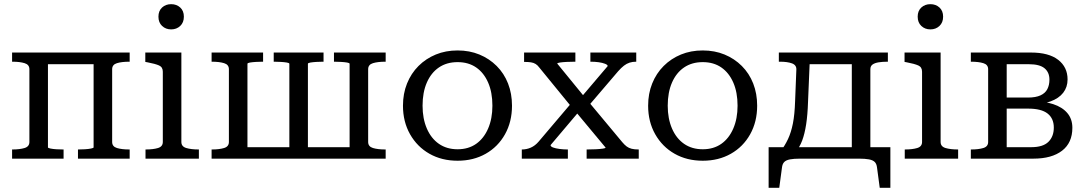

<svg xmlns="http://www.w3.org/2000/svg" viewBox="-20 -761 5213 921"><path d="M121 -80V-429Q121 -451 98 -458Q75 -465 40 -465H38V-509H210V-54Q210 -51 222 -48.5Q234 -46 251 -45Q268 -44 282 -44H285V0H38V-44H40Q75 -44 98 -51Q121 -58 121 -80ZM429 -54V-509H602V-465H600Q564 -465 541 -458Q518 -451 518 -429V-80Q518 -58 541 -51Q564 -44 600 -44H602V0H354V-44H356Q370 -44 387 -45Q404 -46 416.5 -48.5Q429 -51 429 -54ZM185 -453V-509H476V-453Z M801 -620Q775 -620 757.5 -636.5Q740 -653 740 -681Q740 -709 757.5 -725Q775 -741 801 -741Q827 -741 844.5 -725Q862 -709 862 -681Q862 -653 844.5 -636.5Q827 -620 801 -620ZM850 -509V-80Q850 -58 873.5 -51Q897 -44 933 -44H934V0H678V-44H679Q715 -44 738 -51Q761 -58 761 -80V-417Q761 -439 743 -447Q725 -455 688 -462L677 -464V-509Z M1078 -429Q1078 -451 1055 -458Q1032 -465 997 -465H995V-509H1242V-465H1239Q1225 -465 1208 -464Q1191 -463 1179 -461Q1167 -459 1167 -455V0H995V-44H997Q1032 -44 1055 -51Q1078 -58 1078 -80ZM1657 -455Q1657 -459 1645 -461Q1633 -463 1616 -464Q1599 -465 1584 -465H1582V-509H1830V-465H1828Q1792 -465 1769 -458Q1746 -451 1746 -429V-80Q1746 -58 1769 -51Q1792 -44 1828 -44H1830V0H1657ZM1142 -55H1703V0H1142ZM1293 -465V-509H1532V-465H1529Q1515 -465 1498 -464Q1481 -463 1469 -461Q1457 -459 1457 -455V0H1368V-455Q1368 -459 1356 -461Q1344 -463 1327 -464Q1310 -465 1296 -465Z M2436 -254Q2436 -177 2402.5 -117Q2369 -57 2310 -23.5Q2251 10 2175 10Q2099 10 2040 -23.5Q1981 -57 1947 -117Q1913 -177 1913 -254Q1913 -312 1932.5 -360.5Q1952 -409 1987.5 -444.5Q2023 -480 2070.5 -499.5Q2118 -519 2175 -519Q2232 -519 2279.5 -499.5Q2327 -480 2362.5 -444.5Q2398 -409 2417 -360.5Q2436 -312 2436 -254ZM2007 -254Q2007 -192 2027.5 -144.5Q2048 -97 2085.5 -71Q2123 -45 2175 -45Q2227 -45 2264 -71Q2301 -97 2321.5 -144.5Q2342 -192 2342 -254Q2342 -318 2321.5 -365Q2301 -412 2264 -437.5Q2227 -463 2175 -463Q2123 -463 2085.5 -437.5Q2048 -412 2027.5 -365Q2007 -318 2007 -254Z M3044 0H2794V-44H2796Q2817 -44 2837.5 -45Q2858 -46 2871.5 -48Q2885 -50 2885 -53L2736 -232L2732 -235L2567 -437Q2559 -448 2549.5 -454Q2540 -460 2527 -462Q2514 -464 2495 -464H2494V-509H2740V-465H2738Q2718 -465 2698 -464Q2678 -463 2665.5 -461Q2653 -459 2653 -456L2796 -281L2800 -277L2965 -79Q2976 -66 2986 -58.5Q2996 -51 3009.5 -47.5Q3023 -44 3043 -44H3044ZM2483 0V-44H2484Q2506 -44 2526.5 -53Q2547 -62 2564 -82L2721 -267L2764 -234L2621 -65Q2621 -58 2633 -53.5Q2645 -49 2664 -46.5Q2683 -44 2702 -44H2704V0ZM2798 -247 2759 -284 2895 -444Q2895 -450 2882.5 -455Q2870 -460 2852 -462.5Q2834 -465 2815 -465H2812V-509H3032V-465H3031Q3014 -465 3000 -460.5Q2986 -456 2973 -446Q2960 -436 2945 -419Z M3612 -254Q3612 -177 3578.5 -117Q3545 -57 3486 -23.5Q3427 10 3351 10Q3275 10 3216 -23.5Q3157 -57 3123 -117Q3089 -177 3089 -254Q3089 -312 3108.5 -360.5Q3128 -409 3163.5 -444.5Q3199 -480 3246.5 -499.5Q3294 -519 3351 -519Q3408 -519 3455.5 -499.5Q3503 -480 3538.5 -444.5Q3574 -409 3593 -360.5Q3612 -312 3612 -254ZM3183 -254Q3183 -192 3203.5 -144.5Q3224 -97 3261.5 -71Q3299 -45 3351 -45Q3403 -45 3440 -71Q3477 -97 3497.5 -144.5Q3518 -192 3518 -254Q3518 -318 3497.5 -365Q3477 -412 3440 -437.5Q3403 -463 3351 -463Q3299 -463 3261.5 -437.5Q3224 -412 3203.5 -365Q3183 -318 3183 -254Z M4066 0V-509H4239V-465H4237Q4213 -465 4194.5 -462Q4176 -459 4165.5 -451.5Q4155 -444 4155 -429V0ZM3844 -453V-509H4113V-453ZM4187 43Q4185 25 4176 16Q4167 7 4148.5 3.5Q4130 0 4100 0H3818Q3788 0 3769.5 3.5Q3751 7 3742 16Q3733 25 3731 43L3718 140H3667V-55H4251V140H4200ZM3794 -276 3800 -427Q3801 -449 3779 -457Q3757 -465 3722 -465H3716V-509H3866L3856 -272Q3854 -210 3847 -164.5Q3840 -119 3828 -87Q3816 -55 3796 -32H3722Q3745 -62 3760 -94Q3775 -126 3783.5 -169Q3792 -212 3794 -276Z M4443 -620Q4417 -620 4399.5 -636.5Q4382 -653 4382 -681Q4382 -709 4399.5 -725Q4417 -741 4443 -741Q4469 -741 4486.5 -725Q4504 -709 4504 -681Q4504 -653 4486.5 -636.5Q4469 -620 4443 -620ZM4492 -509V-80Q4492 -58 4515.5 -51Q4539 -44 4575 -44H4576V0H4320V-44H4321Q4357 -44 4380 -51Q4403 -58 4403 -80V-417Q4403 -439 4385 -447Q4367 -455 4330 -462L4319 -464V-509Z M4637 -509H4925Q5011 -509 5056 -474Q5101 -439 5101 -380Q5101 -343 5080 -316Q5059 -289 5019 -274.5Q4979 -260 4920 -260L4957 -285V-251L4927 -276Q4988 -276 5032 -261.5Q5076 -247 5100 -218.5Q5124 -190 5124 -148Q5124 -76 5074.5 -38Q5025 0 4937 0H4637V-44H4639Q4674 -44 4697 -51Q4720 -58 4720 -80V-429Q4720 -451 4697 -458Q4674 -465 4639 -465H4637ZM4809 -55H4927Q4983 -55 5009 -80.5Q5035 -106 5035 -149Q5035 -193 5005 -216.5Q4975 -240 4912 -240H4796V-293H4911Q4948 -293 4971 -303.5Q4994 -314 5004 -333.5Q5014 -353 5014 -379Q5014 -414 4990.5 -433.5Q4967 -453 4915 -453H4809Z"/></svg>

Font: Roboto Serif 28pt
Style: Regular
Weight: 400
Designer: Greg Gazdowicz
Foundry: Commercial Type
Version: Version 1.008